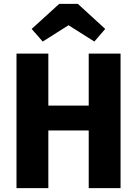

<svg xmlns="http://www.w3.org/2000/svg" viewBox="-20 -969 706 989"><path d="M437 -297H229V0H65V-693H229V-425H437V-693H601V0H437ZM143 -820 285 -949H381L522 -820L466 -755L333 -839L200 -755Z"/></svg>

Font: FiraGOUPP
Style: Bold
Weight: 700
Designer: bBox Type
Foundry: bBox Type GmbH
Version: Version 1.001